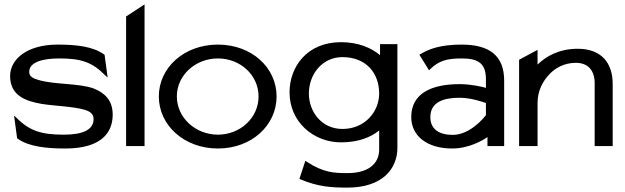

<svg xmlns="http://www.w3.org/2000/svg" viewBox="-20 -665 2843 874"><path d="M26 -319C26 -232 93 -205 170 -192C233 -182 312 -181 366 -165C389 -158 406 -147 406 -123C406 -72 353 -52 270 -52C169 -52 114 -69 55 -129L44 -139L58 -35L60 -34C111 3 193 11 277 11C441 11 493 -61 493 -143C493 -211 454 -243 407 -262C339 -287 229 -279 155 -301C131 -308 113 -316 113 -338C113 -382 174 -399 249 -399C350 -399 400 -382 459 -322L470 -312L456 -416L454 -417C403 -454 326 -462 242 -462C104 -462 26 -396 26 -319Z M554 0H638V-645L554 -590Z M703 -226C703 -95 818 11 972 11C1126 11 1239 -95 1239 -226C1239 -357 1126 -462 972 -462C818 -462 703 -357 703 -226ZM785 -226C785 -323 870 -399 972 -399C1074 -399 1157 -323 1157 -226C1157 -129 1074 -52 972 -52C870 -52 785 -129 785 -226Z M1298 -245C1298 -108 1409 -17 1532 -17C1610 -17 1666 -39 1706 -71V15C1706 84 1652 123 1562 123C1501 123 1452 121 1376 71L1370 67L1343 149L1347 151C1429 186 1491 189 1562 189C1721 189 1789 103 1789 8V-464H1710V-414C1670 -447 1612 -473 1532 -473C1376 -473 1298 -359 1298 -245ZM1386 -239C1386 -327 1447 -405 1539 -405C1644 -405 1706 -335 1706 -239C1706 -159 1643 -78 1539 -78C1442 -78 1386 -159 1386 -239Z M1852 -132C1852 -45 1926 11 2038 11C2114 11 2176 -25 2199 -41V0H2275V-298C2275 -409 2211 -462 2082 -462C1989 -462 1935 -444 1893 -418L1889 -416L1933 -345L1938 -350C1978 -389 2015 -399 2082 -399C2159 -399 2192 -375 2192 -304V-265C2175 -270 2125 -282 2072 -282C1946 -282 1852 -241 1852 -132ZM1939 -132C1939 -201 2000 -220 2072 -220C2124 -220 2178 -201 2192 -196V-141C2184 -130 2120 -51 2041 -51C1980 -51 1939 -76 1939 -132Z M2343 0H2427V-196C2427 -252 2451 -296 2481 -327C2507 -355 2548 -379 2601 -379C2660 -379 2687 -341 2687 -286V0H2769V-283C2769 -378 2718 -443 2610 -443C2526 -443 2467 -410 2427 -371V-438L2343 -393Z"/></svg>

Font: Charger Sport
Style: DfBdExt
Weight: 400
Designer: Jasper
Foundry: Cannot Into Space Fonts
Version: Version 1.1